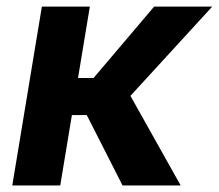

<svg xmlns="http://www.w3.org/2000/svg" viewBox="-20 -566 668 586"><path d="M254.2 -545.9 163.9 0H17.5L107.8 -545.9ZM627.8 -545.9 324.5 -214.9H162.1L180.6 -327.9H265.5L450.5 -545.9ZM354 0 242 -220.3 365.7 -295.6 531.4 0Z"/></svg>

Font: Inter Variable
Style: Italic
Weight: 400
Italic angle: -9.39999°
Designer: Rasmus Andersson
Foundry: rsms
Version: Version 4.001;git-9221beed3